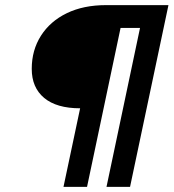

<svg xmlns="http://www.w3.org/2000/svg" viewBox="-20 -730 678 750"><path d="M228 0 293 -307Q201 -307 152.5 -347.5Q104 -388 104 -461Q104 -534 140 -590.5Q176 -647 241 -678.5Q306 -710 394 -710H638L488 0H396L527 -621H451L320 0Z"/></svg>

Font: Geist Mono Medium
Style: Italic
Weight: 500
Italic angle: -12°
Monospace: yes
Designer: Basement.studio, Andrés Briganti, Mateo Zaragoza
Foundry: Basement.studio, Vercel, Andrés Briganti, Guido Ferreyra, Mateo Zaragoza
Version: Version 1.500; ttfautohint (v1.8.4.7-5d5b)